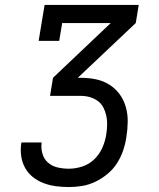

<svg xmlns="http://www.w3.org/2000/svg" viewBox="-20 -755 640 775"><path d="M258 0Q231 0 205 -3.5Q179 -7 155.5 -16Q132 -25 112.5 -40.5Q93 -56 81 -78Q69 -100 65.5 -125.5Q62 -151 66 -178L67 -180H149L148 -179Q145 -156 151.5 -134Q158 -112 174.5 -98Q191 -84 213 -79Q235 -74 258 -74Q285 -74 312.5 -83Q340 -92 361 -112.5Q382 -133 393.5 -159.5Q405 -186 409 -213Q412 -232 412.5 -251Q413 -270 409 -288Q405 -306 397 -321.5Q389 -337 374.5 -347.5Q360 -358 342.5 -363Q325 -368 306 -368H182L194 -441L427 -662H231L219 -590H136L160 -735H540L528 -662L294 -441H305Q337 -441 366.5 -435Q396 -429 421 -413.5Q446 -398 463 -374.5Q480 -351 488 -322.5Q496 -294 495.5 -263Q495 -232 490 -201Q486 -174 477 -147.5Q468 -121 452.5 -96.5Q437 -72 414 -53Q391 -34 365 -21.5Q339 -9 312 -4.5Q285 0 258 0Z"/></svg>

Font: Iosevka Etoile
Style: Italic
Weight: 400
Italic angle: -9°
Designer: Belleve Invis
Foundry: Belleve Invis
Version: Version 22.1.2; ttfautohint (v1.8.4)